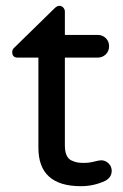

<svg xmlns="http://www.w3.org/2000/svg" viewBox="-20 -630 424 660"><path d="M328 -79Q342 -79 353 -68.5Q364 -58 364 -43Q364 -20 341 -8Q302 10 258 10Q112 10 112 -122V-432H41Q22 -432 22 -451Q22 -461 31 -468L167 -601Q176 -610 184 -610Q192 -610 197.5 -604Q203 -598 203 -590V-510H316Q332 -510 343.5 -499Q355 -488 355 -471Q355 -454 343.5 -443Q332 -432 316 -432H203V-130Q203 -109 209 -96Q215 -83 226.5 -78Q238 -73 246.5 -71.5Q255 -70 268 -70Q286 -70 303.5 -74.5Q321 -79 328 -79Z"/></svg>

Font: VarelaRound
Style: Regular
Weight: 400
Designer: Joe Prince, Avraham Cornfeld
Foundry: Joe Prince, Avraham Cornfeld
Version: Version 2.000;PS 002.000;hotconv 1.0.88;makeotf.lib2.5.64775